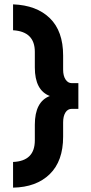

<svg xmlns="http://www.w3.org/2000/svg" viewBox="-20 -732 420 882"><path d="M40 12Q140 8 140 -87V-159Q140 -265 209 -291Q140 -317 140 -422V-494Q140 -587 40 -593V-712Q148 -708 209 -648.5Q270 -589 270 -477V-412Q270 -384 281 -367Q292 -350 310 -350H340V-232H310Q291 -232 280.5 -215Q270 -198 270 -170V-104Q270 8 208.5 68Q147 128 40 130Z"/></svg>

Font: ReCut ExtraBold
Style: Regular
Weight: 800
Designer: Giant Group (for alternate capitals set)
Version: Version 2.002;FEAKit 1.0